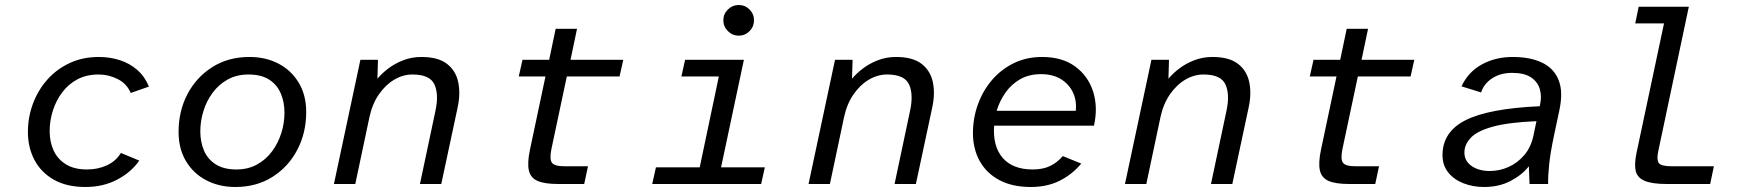

<svg xmlns="http://www.w3.org/2000/svg" viewBox="-20 -735 6992 767"><path d="M321.1 12Q246.7 12 195.5 -16.9Q144.2 -45.9 117.9 -95.6Q91.5 -145.3 91.5 -208Q91.5 -266.8 111.6 -320.7Q131.7 -374.7 168.9 -416.7Q206.1 -458.8 258.3 -483.1Q310.5 -507.4 375.1 -507.4Q419.5 -507.4 458.9 -494.6Q498.4 -481.8 528.6 -455.4Q558.7 -429 575 -389.1L502.2 -363.6Q486.5 -400.8 450.3 -419.1Q414.1 -437.4 373.6 -437.4Q325.8 -437.4 289.5 -418.2Q253.3 -399 228.6 -366.1Q203.9 -333.3 191.1 -293Q178.4 -252.6 178.4 -210.8Q178.4 -167.6 194.6 -133Q210.9 -98.3 243.9 -78.2Q277 -58 328.1 -58Q370 -58 406.2 -74.2Q442.4 -90.5 463 -124L536.4 -93.5Q503.9 -46.7 448 -17.4Q392.1 12 321.1 12Z M920.1 12Q855.7 12 804.3 -14.7Q752.9 -41.4 723.1 -91Q693.4 -140.5 693.4 -208Q693.4 -291.4 728.9 -359.1Q764.5 -426.8 828.3 -467.1Q892 -507.4 976.4 -507.4Q1041.8 -507.4 1092.7 -480.7Q1143.6 -454 1173.4 -404.6Q1203.2 -355.2 1203.2 -287.4Q1203.2 -204.3 1167.6 -136.4Q1132.1 -68.6 1068.4 -28.3Q1004.8 12 920.1 12ZM924.3 -58Q970.7 -58 1006.7 -77.8Q1042.6 -97.6 1067 -130.7Q1091.4 -163.8 1103.9 -203.8Q1116.4 -243.9 1116.4 -285.1Q1116.4 -327.1 1101.7 -361.6Q1087.1 -396.2 1055.5 -416.8Q1023.9 -437.4 972.3 -437.4Q926.1 -437.4 890 -417.6Q854 -397.8 829.6 -364.7Q805.1 -331.6 792.7 -291.6Q780.2 -251.5 780.2 -210.3Q780.2 -168.4 794.8 -133.8Q809.4 -99.2 841.6 -78.6Q873.7 -58 924.3 -58Z M1314 0 1419.7 -496H1489.9L1487.7 -420.5Q1503.9 -440.4 1529.7 -460.3Q1555.4 -480.3 1589.6 -493.8Q1623.8 -507.4 1663.3 -507.4Q1730.1 -507.4 1765.4 -480.1Q1800.7 -452.8 1810.4 -407.3Q1820.1 -361.7 1808.3 -306.5L1742.8 0H1657.6L1719.4 -291.8Q1733.7 -357.5 1715.6 -397.4Q1697.5 -437.4 1627.6 -437.4Q1589.9 -437.4 1554.7 -416.6Q1519.6 -395.8 1493.2 -357.4Q1466.8 -319 1455.6 -266L1399.3 0Z M2209.3 0Q2155 0 2126.9 -12.5Q2098.9 -25 2092.5 -55.1Q2086.2 -85.2 2096.8 -135.6L2159 -429.5H2052.4L2067.2 -496H2173.8L2199.8 -620H2285.1L2259.1 -496H2469.8L2455 -429.5H2244.3L2183 -140.7Q2174.6 -100.3 2184.4 -85.5Q2194.2 -70.8 2235.1 -70.8H2328.9L2313.8 0Z M2585.5 0 2600.3 -66.5H2775.2L2851.6 -429.5H2702L2716.8 -496H2951.7L2860.5 -66.5H3035.4L3020.6 0ZM2930.9 -592.5Q2906 -592.5 2887.8 -610.7Q2869.6 -628.8 2869.6 -653.8Q2869.6 -679.3 2887.8 -697.1Q2906 -715 2930.9 -715Q2956.4 -715 2974.3 -697.1Q2992.1 -679.3 2992.1 -653.8Q2992.1 -628.8 2974.3 -610.7Q2956.4 -592.5 2930.9 -592.5Z M3210 0 3315.7 -496H3385.9L3383.7 -420.5Q3399.9 -440.4 3425.7 -460.3Q3451.4 -480.3 3485.6 -493.8Q3519.8 -507.4 3559.3 -507.4Q3626.1 -507.4 3661.4 -480.1Q3696.7 -452.8 3706.4 -407.3Q3716.1 -361.7 3704.3 -306.5L3638.8 0H3553.6L3615.4 -291.8Q3629.7 -357.5 3611.6 -397.4Q3593.5 -437.4 3523.6 -437.4Q3485.9 -437.4 3450.7 -416.6Q3415.6 -395.8 3389.2 -357.4Q3362.8 -319 3351.6 -266L3295.3 0Z M4098 12Q4023.7 12 3972.1 -15.6Q3920.5 -43.2 3893.6 -91.9Q3866.7 -140.6 3866.7 -203.2Q3866.7 -262.9 3886.4 -317.6Q3906.2 -372.4 3942.4 -414.9Q3978.6 -457.4 4029.4 -482.4Q4080.1 -507.4 4142.8 -507.4Q4223.4 -507.4 4275 -469.5Q4326.7 -431.6 4346.7 -369.4Q4366.7 -307.2 4350.2 -233H3951.3Q3945.5 -150.2 3985.7 -104.1Q4025.8 -58 4105.8 -58Q4146.7 -58 4175.4 -72.1Q4204.1 -86.2 4225.5 -111.5L4299.4 -81.6Q4263.2 -38 4213.1 -13Q4163 12 4098 12ZM3961.4 -292.4H4277.5Q4281.8 -333 4266.1 -366Q4250.5 -398.9 4218.1 -418.9Q4185.6 -438.8 4139 -438.8Q4090.6 -438.8 4055.1 -418.4Q4019.7 -398 3996.5 -364.7Q3973.3 -331.5 3961.4 -292.4Z M4474 0 4579.7 -496H4649.9L4647.7 -420.5Q4663.9 -440.4 4689.7 -460.3Q4715.4 -480.3 4749.6 -493.8Q4783.8 -507.4 4823.3 -507.4Q4890.1 -507.4 4925.4 -480.1Q4960.7 -452.8 4970.4 -407.3Q4980.1 -361.7 4968.3 -306.5L4902.8 0H4817.6L4879.4 -291.8Q4893.7 -357.5 4875.6 -397.4Q4857.5 -437.4 4787.6 -437.4Q4749.9 -437.4 4714.7 -416.6Q4679.6 -395.8 4653.2 -357.4Q4626.8 -319 4615.6 -266L4559.3 0Z M5369.3 0Q5315 0 5286.9 -12.5Q5258.9 -25 5252.5 -55.1Q5246.2 -85.2 5256.8 -135.6L5319 -429.5H5212.4L5227.2 -496H5333.8L5359.8 -620H5445.1L5419.1 -496H5629.8L5615 -429.5H5404.3L5343 -140.7Q5334.6 -100.3 5344.4 -85.5Q5354.2 -70.8 5395.1 -70.8H5488.9L5473.8 0Z M5908.2 12Q5864.5 12 5826.8 -2.6Q5789 -17.1 5765.8 -45.6Q5742.5 -74 5742.5 -115.3Q5742.5 -208.5 5835 -255Q5927.4 -301.5 6130.9 -310.7L6131.9 -315.4Q6139.6 -349.3 6131.4 -378.4Q6123.2 -407.4 6096.4 -425.7Q6069.7 -443.9 6020.6 -443.9Q5973.8 -443.9 5940.7 -422.1Q5907.6 -400.3 5896.8 -365.7L5818.3 -390.1Q5845.9 -448.4 5900.2 -477.9Q5954.5 -507.4 6022.8 -507.4Q6093.2 -507.4 6140.5 -484.7Q6187.7 -462 6206.5 -414.7Q6225.4 -367.3 6208.8 -292L6187.5 -191.5Q6173.7 -126.3 6168.7 -79.1Q6163.8 -31.9 6164.4 0H6090.2L6087.4 -70.7Q6060.4 -36.1 6014.4 -12.1Q5968.4 12 5908.2 12ZM5931.7 -51.9Q5969.9 -51.9 6005.9 -67.8Q6041.8 -83.7 6068.9 -115.1Q6095.9 -146.5 6105.8 -193.3L6117.8 -250.9Q6007.2 -246.4 5944.3 -229.2Q5881.5 -212 5855.7 -184.9Q5830 -157.8 5830 -125.5Q5830 -92 5858.5 -72Q5887.1 -51.9 5931.7 -51.9Z M6637.5 0Q6579.7 0 6550.3 -12.5Q6520.9 -25 6514.5 -51.5Q6508.2 -78 6516.9 -121.1L6627.4 -641.5H6512.4L6526.2 -708H6726.5L6604.1 -129.6Q6597.3 -96.8 6606.5 -83.8Q6615.7 -70.8 6658.2 -70.8H6826.6L6811.8 0Z"/></svg>

Font: Atkinson Hyperlegible Mono ExtraLight
Style: Italic
Weight: 200
Italic angle: -12°
Monospace: yes
Designer: Elliott Scott, Megan Eiswerth, Linus Boman, Theodore Petrosky, Letters from Sweden
Foundry: Applied Design Works, Letters from Sweden
Version: Version 2.001